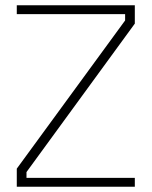

<svg xmlns="http://www.w3.org/2000/svg" viewBox="-20 -712 579 732"><path d="M457 -658V-634L44 -69V0H494V-34H81V-56L494 -622V-692H44V-658Z"/></svg>

Font: RazerF5 Thin
Style: Regular
Weight: 250
Foundry: Razer Inc.
Version: Version 2